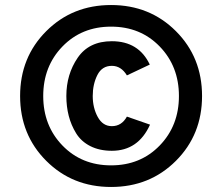

<svg xmlns="http://www.w3.org/2000/svg" viewBox="-20 -732 884 764"><path d="M680 -92Q576 12 422 12Q268 12 164 -92Q60 -196 60 -350Q60 -504 164 -608Q268 -712 422 -712Q576 -712 680 -608Q784 -504 784 -350Q784 -196 680 -92ZM228.5 -547Q152 -468 152 -350Q152 -232 228.5 -153Q305 -74 422 -74Q539 -74 615.5 -153Q692 -232 692 -350Q692 -468 615.5 -547Q539 -626 422 -626Q305 -626 228.5 -547ZM244 -350Q244 -436 289 -502Q334 -568 425 -568Q532 -568 576 -475L485 -432Q462 -470 425 -470Q386 -470 367.5 -433.5Q349 -397 349 -350Q349 -303 369 -266.5Q389 -230 425 -230Q464 -230 485 -268L577 -236Q530 -132 425 -132Q376 -132 339.5 -150.5Q303 -169 283 -201.5Q263 -234 253.5 -271Q244 -308 244 -350Z"/></svg>

Font: ReCut ExtraBold
Style: Regular
Weight: 800
Designer: Giant Group (for alternate capitals set)
Version: Version 2.002;FEAKit 1.0